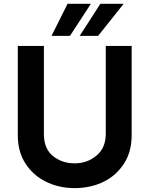

<svg xmlns="http://www.w3.org/2000/svg" viewBox="-20 -974 784 1006"><path d="M346.7 -786.1Q374 -828.1 456.1 -954.1Q425.8 -954.1 334 -954.1Q313.5 -912.1 250 -786.1Q274.4 -786.1 346.7 -786.1ZM494.1 -786.1Q527.3 -828.1 627.9 -954.1Q597.7 -954.1 505.9 -954.1Q478.5 -912.1 397.5 -786.1Q420.9 -786.1 494.1 -786.1ZM73.2 -267.6Q73.2 -178.7 113.3 -117.2Q153.3 -55.7 217.8 -23.4Q252 -5.9 291 2.9Q330.1 11.7 371.1 11.7Q413.1 11.7 452.1 2.9Q492.2 -5.9 526.4 -23.4Q589.8 -55.7 629.9 -117.2Q669.9 -178.7 669.9 -267.6Q669.9 -422.9 669.9 -733.4Q635.7 -733.4 534.2 -733.4Q534.2 -618.2 534.2 -272.5Q534.2 -200.2 486.3 -159.2Q437.5 -118.2 371.1 -118.2Q305.7 -118.2 257.8 -156.2Q210 -194.3 210 -272.5Q210 -425.8 210 -733.4Q175.8 -733.4 73.2 -733.4Q73.2 -720.7 73.2 -681.6Q73.2 -578.1 73.2 -267.6Z"/></svg>

Font: BM-Biotif
Style: Bold
Weight: 400
Designer: Deni Anggara
Version: Version 1.000;PS 001.000;hotconv 1.0.88;makeotf.lib2.5.64776